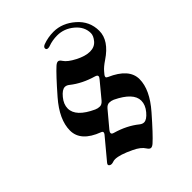

<svg xmlns="http://www.w3.org/2000/svg" viewBox="-190 -710 805 805"><g transform="rotate(-45 212.5 -307.0)"><path d="M185.5 -514.2Q195.3 -522.9 202.6 -522.9Q210 -522.9 217.8 -510.7Q229.5 -492.7 264.6 -474.6Q299.8 -456.5 326.7 -456.5Q353.5 -456.5 368.9 -474.6Q384.3 -492.7 384.3 -508.8Q384.3 -546.9 351.1 -574.5Q317.9 -602.1 277.3 -602.1Q249 -602.1 223.6 -592.8Q218.8 -590.8 212.9 -590.8Q202.6 -590.8 202.6 -600.1Q202.6 -607.9 214.4 -612.8Q244.6 -624 277.3 -624Q328.6 -624 372.3 -585.9Q416 -547.9 416 -490.7Q416 -433.6 346.7 -387.2Q321.8 -370.6 310.1 -356.4L300.8 -345.2Q296.9 -340.3 296.9 -335.9Q296.9 -331.5 304.7 -328.1Q392.1 -290 392.1 -228.3Q392.1 -166.5 329.6 -95Q267.1 -23.4 239.7 1Q230 9.8 222.4 9.8Q214.8 9.8 207 -2.4Q194.8 -22.5 161.6 -38.1Q108.9 -63.5 82 -63.5Q74.7 -63.5 68.8 -61.3Q63 -59.1 57.4 -59.1Q51.8 -59.1 47.9 -62Q43.9 -64.9 43.9 -68.4Q43.9 -71.8 47.9 -76.7L124 -168Q127.9 -172.9 127.9 -177.5Q127.9 -182.1 120.1 -185.1Q33.2 -217.8 33.2 -282Q33.2 -346.2 95.7 -418Q158.2 -489.7 185.5 -514.2ZM91.8 -354Q91.8 -305.7 170.9 -269.5Q181.6 -264.6 193.4 -264.6Q205.1 -264.6 215.8 -277.3L272.5 -345.7Q279.3 -353 279.3 -358.9Q279.3 -364.7 268.6 -368.2Q209 -385.3 167 -418.9Q157.2 -426.8 147.5 -426.8Q131.3 -426.8 111.6 -402.8Q91.8 -378.9 91.8 -354ZM156.7 -145Q216.3 -127.9 257.8 -94.2Q267.6 -86.4 277.3 -86.4Q293.5 -86.4 313.5 -110.4Q333.5 -134.3 333.5 -159.2Q333.5 -205.6 254.4 -243.7Q243.7 -248.5 231.9 -248.5Q220.2 -248.5 209.5 -235.8L152.3 -167.5Q146 -160.2 146 -154.1Q146 -147.9 156.7 -145Z"/></g></svg>

Font: UnifrakturMaguntia
Style: Book
Weight: 400
Designer: j. 'mach' wust, Gerrit Ansmann, Georg Duffner, based on a font by Peter Wiegel, original typeface by Carl Albert Fahrenw
Version: Version 2017-03-19